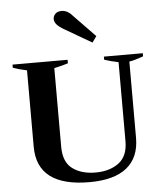

<svg xmlns="http://www.w3.org/2000/svg" viewBox="-63 -1037 929 1101"><g transform="rotate(-5 401.0 -486.0)"><path d="M334 -879Q309 -894 296.5 -908.5Q284 -923 284 -940Q284 -956 296.5 -969Q309 -982 333 -982Q367 -982 396 -948L519 -821L494 -786ZM106 -220V-660Q62 -669 26 -682V-700H343V-680Q323 -673 284 -664L263 -659V-206Q263 -118 314.5 -80Q366 -42 447 -42Q528 -42 580.5 -81Q633 -120 633 -206V-661Q588 -670 552 -682V-700H776V-682Q723 -663 695 -659V-220Q695 -107 622.5 -48.5Q550 10 408 10Q106 10 106 -220Z"/></g></svg>

Font: Trirong Bold
Style: Regular
Weight: 700
Designer: Katatrad Team
Foundry: CadsonDemak
Version: Version 1.000